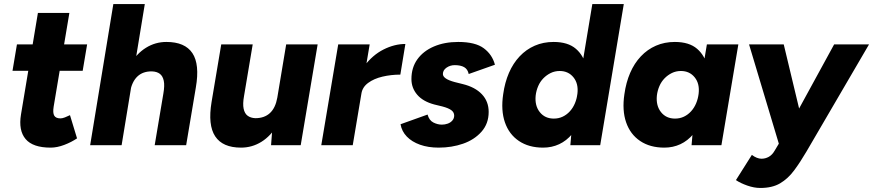

<svg xmlns="http://www.w3.org/2000/svg" viewBox="-20 -720 4329 952"><path d="M231 12Q143 12 107 -30.5Q71 -73 84 -152L168 -656H324L246 -191Q241 -160 249 -146.5Q257 -133 280 -133Q289 -133 302 -138Q315 -143 327 -149L362 -34Q334 -15 298.5 -1.5Q263 12 231 12ZM42 -369 64 -500H412L390 -369Z M427 0 542 -700H698L583 0ZM747 0 790 -256 947 -262 903 0ZM790 -256Q797 -296 792 -319.5Q787 -343 772.5 -354Q758 -365 734 -366Q689 -367 661.5 -341Q634 -315 625 -264L579 -265Q592 -344 624.5 -399Q657 -454 703.5 -483Q750 -512 805 -512Q897 -512 934 -456.5Q971 -401 951 -286L946 -256Z M1324 0 1331 -92 1399 -500H1555L1471 0ZM1033 -238 1077 -500H1233L1190 -244ZM1190 -244Q1183 -205 1188 -181Q1193 -157 1208 -146Q1223 -135 1246 -134Q1291 -134 1318.5 -159.5Q1346 -185 1355 -236L1401 -235Q1388 -156 1355.5 -101Q1323 -46 1276.5 -17Q1230 12 1175 12Q1084 12 1047 -44Q1010 -100 1029 -214L1034 -244Z M1573 0 1657 -500H1813L1729 0ZM1731 -256Q1745 -337 1786 -392Q1827 -447 1881.5 -474.5Q1936 -502 1990 -502L1965 -350Q1919 -350 1876.5 -340Q1834 -330 1805.5 -309Q1777 -288 1772 -256Z M2155 12Q2103 12 2062.5 -2.5Q2022 -17 1997 -43Q1972 -69 1966 -104L2100 -152Q2108 -123 2129 -112.5Q2150 -102 2171 -102Q2186 -102 2200 -107Q2214 -112 2223 -122.5Q2232 -133 2232 -147Q2232 -163 2218 -173.5Q2204 -184 2174 -192L2133 -202Q2077 -217 2048.5 -250.5Q2020 -284 2020 -328Q2020 -385 2049.5 -426Q2079 -467 2131.5 -489.5Q2184 -512 2252 -512Q2337 -512 2379 -480.5Q2421 -449 2434 -399L2304 -353Q2299 -377 2281.5 -387Q2264 -397 2235 -397Q2212 -397 2194 -384.5Q2176 -372 2176 -353Q2176 -341 2190.5 -331Q2205 -321 2235 -313L2275 -303Q2336 -288 2369.5 -252.5Q2403 -217 2403 -165Q2403 -107 2367.5 -67Q2332 -27 2276 -7.5Q2220 12 2155 12Z M2808 0 2816 -93 2917 -700H3073L2956 0ZM2673 12Q2602 12 2553 -21Q2504 -54 2483.5 -113.5Q2463 -173 2475 -253Q2483 -311 2503.5 -358.5Q2524 -406 2556.5 -440.5Q2589 -475 2631.5 -493.5Q2674 -512 2725 -512Q2796 -512 2835.5 -478Q2875 -444 2888 -385Q2901 -326 2890 -248Q2882 -186 2863.5 -137.5Q2845 -89 2817 -55.5Q2789 -22 2752.5 -5Q2716 12 2673 12ZM2726 -132Q2750 -132 2770 -141.5Q2790 -151 2805.5 -168Q2821 -185 2830.5 -207.5Q2840 -230 2843 -255Q2849 -305 2823.5 -336.5Q2798 -368 2755 -368Q2731 -368 2710.5 -358Q2690 -348 2674 -331.5Q2658 -315 2648.5 -293Q2639 -271 2636 -246Q2631 -196 2656.5 -164Q2682 -132 2726 -132Z M3409 0 3417 -93 3485 -500H3641L3557 0ZM3274 12Q3203 12 3154 -21Q3105 -54 3084.5 -113.5Q3064 -173 3076 -253Q3084 -311 3104.5 -358.5Q3125 -406 3157.5 -440.5Q3190 -475 3232.5 -493.5Q3275 -512 3326 -512Q3397 -512 3436.5 -478Q3476 -444 3489 -385Q3502 -326 3491 -248Q3483 -186 3464.5 -137.5Q3446 -89 3418 -55.5Q3390 -22 3353.5 -5Q3317 12 3274 12ZM3327 -132Q3351 -132 3371 -141.5Q3391 -151 3406.5 -168Q3422 -185 3431.5 -207.5Q3441 -230 3444 -255Q3450 -305 3424.5 -336.5Q3399 -368 3356 -368Q3332 -368 3311.5 -358Q3291 -348 3275 -331.5Q3259 -315 3249.5 -293Q3240 -271 3237 -246Q3232 -196 3257.5 -164Q3283 -132 3327 -132Z M3750 212Q3719 212 3685 200Q3651 188 3629 173L3708 48Q3733 67 3756 67Q3775 67 3792 57.5Q3809 48 3821 27L3904 -112L4116 -500H4289L3979 31Q3948 84 3917.5 125Q3887 166 3848 189Q3809 212 3750 212ZM3844 0 3694 -500H3866L3959 -112L3992 0Z"/></svg>

Font: Figtree Light ExtraBold
Style: Italic
Weight: 800
Italic angle: -9.5°
Version: Version 2.001;gftools[0.9.30]